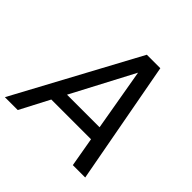

<svg xmlns="http://www.w3.org/2000/svg" viewBox="-220 -921 1097 1097"><g transform="rotate(45 328.0 -372.5)"><path d="M-35 0 367 -745H476L614 0H514L483 -178H162L69 0ZM206 -261H469L404 -637Z"/></g></svg>

Font: Plus Jakarta Display
Style: Italic
Weight: 400
Italic angle: -12°
Designer: Gumpita Rahayu
Foundry: Tokotype Studio
Version: Version 1.000